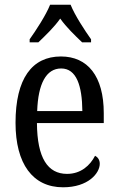

<svg xmlns="http://www.w3.org/2000/svg" viewBox="-20 -786 502 816"><path d="M106 -619V-606H143C174 -636 210 -670 236 -707C262 -670 298 -636 329 -606H367V-619C340 -657 298 -721 280 -766H193C175 -721 133 -657 106 -619ZM248 10C355 10 404 -50 404 -90C404 -108 394 -119 384 -124C363 -83 324 -47 265 -47C183 -47 138 -114 137 -263H421V-305C421 -463 352 -546 239 -546C116 -546 46 -452 46 -264C46 -90 119 10 248 10ZM330 -314H138C142 -430 176 -495 240 -495C305 -495 329 -422 330 -314Z"/></svg>

Font: Noto Serif Sinhala Condensed
Style: Regular
Weight: 400
Width: 3
Designer: Jelle Bosma - Monotype Design Team
Foundry: Monotype Imaging Inc.
Version: Version 2.007